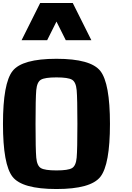

<svg xmlns="http://www.w3.org/2000/svg" viewBox="-20 -1270 884 1290"><path d="M500 -437.5Q500 -609.4 495.1 -664.1Q490.2 -718.8 463.9 -734.4Q437.5 -750 359.4 -750Q281.2 -750 254.9 -734.4Q228.5 -718.8 223.6 -664.1Q218.8 -609.4 218.8 -437.5Q218.8 -265.6 223.6 -210.9Q228.5 -156.2 254.9 -140.6Q281.2 -125 359.4 -125Q437.5 -125 463.9 -140.6Q490.2 -156.2 495.1 -210.9Q500 -265.6 500 -437.5ZM718.8 -437.5Q718.8 -164.1 654.3 -82Q589.8 0 359.4 0Q128.9 0 64.5 -82Q0 -164.1 0 -437.5Q0 -710.9 64.5 -793Q128.9 -875 359.4 -875Q589.8 -875 654.3 -793Q718.8 -710.9 718.8 -437.5ZM421.9 -1000 359.4 -1125 296.9 -1000H125L250 -1250H468.8L593.8 -1000Z"/></svg>

Font: CraftyPE
Style: Regular
Weight: 400
Designer: Erek Butcher
Foundry: Haunted Coop
Version: Version 0.018;April 4, 2024;FontCreator 15.0.0.2962 64-bit